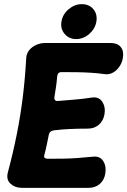

<svg xmlns="http://www.w3.org/2000/svg" viewBox="-20 -889 613 924"><path d="M571.4 -611Q568.2 -589.4 556 -570.5Q543.8 -551.6 525.7 -540.7Q507.6 -529.8 486 -532Q449.2 -537 416.3 -539Q383.4 -541 349.5 -541.5Q315.6 -542 275.6 -542Q265.6 -542 260.7 -536.1Q255.8 -530.2 255 -519.6Q253 -493.4 249.2 -468.6Q245.4 -443.8 242 -423Q240.4 -411.2 245.3 -406.6Q250.2 -402 258.4 -403Q300 -406.8 337.8 -409.6Q375.6 -412.4 421.2 -419.4Q455.6 -424.8 472.2 -399.1Q488.8 -373.4 482.8 -339Q477.4 -307.4 455.7 -288.7Q434 -270 402.4 -270Q354.4 -270 314.9 -268.1Q275.4 -266.2 241.6 -262Q231.4 -261 224.6 -256.3Q217.8 -251.6 215.2 -242Q210.6 -219.6 205.6 -194.7Q200.6 -169.8 193 -142Q190.8 -132 195.9 -128.5Q201 -125 211 -125Q253 -125 286 -125.5Q319 -126 352.5 -128.5Q386 -131 427.4 -135Q461.2 -138.8 476.9 -113.6Q492.6 -88.4 486.8 -54Q481.8 -22.4 460.2 -3.7Q438.6 15 407 15H85Q52.2 15 30.7 -4.9Q9.2 -24.8 17.4 -57.6Q43.4 -155 61.1 -244.3Q78.8 -333.6 89.8 -422.8Q100.8 -512 106.2 -609.4Q107.4 -631.4 120.7 -647.7Q134 -664 154.5 -673Q175 -682 196.6 -682H513.6Q545.2 -682 561 -662.8Q576.8 -643.6 571.4 -611ZM275.8 -785Q281.6 -820.6 310.4 -844.8Q339.2 -869 373.4 -869Q409 -869 429.3 -844.8Q449.6 -820.6 443.8 -785Q438 -750.8 409.9 -725.9Q381.8 -701 346.2 -701Q312 -701 291 -725.9Q270 -750.8 275.8 -785Z"/></svg>

Font: Winky Sans
Style: Italic
Weight: 400
Italic angle: -8.97852°
Designer: Simon Atzbach
Foundry: typofactur
Version: Version 1.205